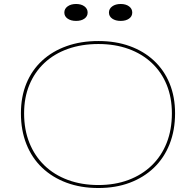

<svg xmlns="http://www.w3.org/2000/svg" viewBox="-20 -929 984 964"><path d="M474 -723Q561 -723 631.5 -697.5Q702 -672 753 -624.5Q804 -577 831.5 -510Q859 -443 859 -360Q859 -275 831.5 -205.5Q804 -136 753 -87Q702 -38 631.5 -11.5Q561 15 474 15Q386 15 314.5 -11.5Q243 -38 191.5 -87Q140 -136 112.5 -205.5Q85 -275 85 -360Q85 -443 112.5 -510Q140 -577 191.5 -624.5Q243 -672 314.5 -697.5Q386 -723 474 -723ZM474 -708Q390 -708 321 -683.5Q252 -659 203 -613Q154 -567 127.5 -503Q101 -439 101 -360Q101 -278 127.5 -212Q154 -146 203 -98.5Q252 -51 321 -25.5Q390 0 474 0Q557 0 625 -25.5Q693 -51 742 -98.5Q791 -146 817 -212Q843 -278 843 -360Q843 -439 817 -503Q791 -567 742 -613Q693 -659 625 -683.5Q557 -708 474 -708ZM586 -909Q612 -909 628 -897Q644 -885 644 -866Q644 -847 628 -835.5Q612 -824 586 -824Q560 -824 543.5 -835.5Q527 -847 527 -866Q527 -885 543.5 -897Q560 -909 586 -909ZM362 -909Q388 -909 404 -897Q420 -885 420 -866Q420 -847 404 -835.5Q388 -824 362 -824Q336 -824 319.5 -835.5Q303 -847 303 -866Q303 -885 319.5 -897Q336 -909 362 -909Z"/></svg>

Font: Kalnia SemiExpanded Thin
Style: Regular
Weight: 250
Width: 6
Designer: Frida Medrano
Foundry: Frida Medrano
Version: Version 1.105